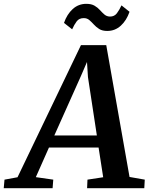

<svg xmlns="http://www.w3.org/2000/svg" viewBox="-90 -982 776 1002"><path d="M-70.5 0 -66.5 -44.5 1.5 -57 332.5 -746.5H464.5L586 -58.5L665.5 -44.5L663 0H364.5L366.5 -44.5L448.5 -57L424.5 -212H165.5L97 -57.5L188 -44.5L184.5 0ZM193.5 -275H415.5L369 -580L364 -658.5L332 -584.5ZM470 -820.5Q443.5 -820.5 427.5 -830.8Q411.5 -841 399.8 -854Q388 -867 376.2 -877.2Q364.5 -887.5 347 -887.5Q323 -887.5 310.2 -870.5Q297.5 -853.5 286.5 -829L244 -862.5Q259.5 -907.5 289.5 -934.8Q319.5 -962 360.5 -962Q387 -962 403.5 -952.2Q420 -942.5 431.8 -929.2Q443.5 -916 455.2 -906Q467 -896 484 -895.5Q507 -895.5 520 -912.8Q533 -930 544 -954L586 -920.5Q570.5 -875.5 540.5 -848Q510.5 -820.5 470 -820.5Z"/></svg>

Font: Merriweather Light 18pt SemiBold
Style: Italic
Weight: 600
Italic angle: -7.8°
Version: Version 2.101